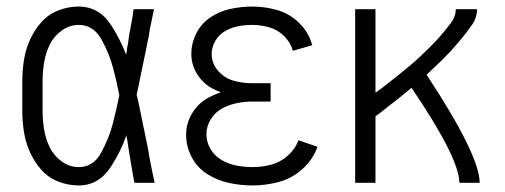

<svg xmlns="http://www.w3.org/2000/svg" viewBox="-20 -558 1540 586"><path d="M220 8Q188 8 157.5 -4Q127 -16 105.5 -40.5Q84 -65 71 -94.5Q58 -124 53 -156Q48 -188 48 -220V-310Q48 -342 53 -374Q58 -406 71 -435.5Q84 -465 105.5 -489.5Q127 -514 157.5 -526Q188 -538 220 -538Q283 -538 320 -480Q348 -436 365 -391L367 -403L368 -412L369 -417L371 -427L373 -442L375 -457L378 -471L385 -510L386 -520L388 -530H450L447 -515L445 -506L443 -496L439 -477L437 -467L434 -447L432 -438L426 -408Q417 -365 408 -321L406 -311L401 -287L397 -269Q400 -256 403 -244L404 -239L407 -224L411 -205L414 -190L415 -185L417 -175L419 -166L428 -122L434 -92L435 -83L437 -73Q444 -36 452 0H390Q382 -44 375 -88L371 -113L369 -128L368 -132L366 -142V-146Q350 -98 319 -50Q282 8 220 8ZM220 -48Q265 -48 289 -92.5Q313 -137 324 -179.5Q335 -222 344 -266V-268Q336 -310 325 -351Q314 -394 289.5 -438Q265 -482 220 -482Q192 -482 168 -464.5Q144 -447 131.5 -421Q119 -395 114.5 -366.5Q110 -338 110 -310V-220Q110 -192 114.5 -163.5Q119 -135 131.5 -109Q144 -83 168 -65.5Q192 -48 220 -48Z M751 8Q715 8 679.5 0.5Q644 -7 613 -26.5Q582 -46 565 -78.5Q548 -111 548 -147Q548 -182 566.5 -212.5Q585 -243 616 -260Q635 -270 654 -276Q640 -282 626 -289Q598 -305 581 -333Q564 -361 564 -393Q564 -427 579.5 -457Q595 -487 623 -505.5Q651 -524 684 -531Q717 -538 750 -538Q789 -538 827 -527Q865 -516 894 -487Q923 -458 933 -420L874 -403Q867 -428 847.5 -447.5Q828 -467 802 -474.5Q776 -482 750 -482Q728 -482 707 -478Q686 -474 667 -463Q648 -452 637 -433Q626 -414 626 -393Q626 -364 646 -341.5Q666 -319 693.5 -311.5Q721 -304 750 -304H806V-248H750Q726 -248 702 -243Q678 -238 657 -226.5Q636 -215 623 -193.5Q610 -172 610 -148Q610 -124 623 -102.5Q636 -81 657.5 -69Q679 -57 702.5 -52.5Q726 -48 751 -48Q780 -48 808 -55.5Q836 -63 858.5 -83Q881 -103 891 -130L949 -110Q935 -71 903.5 -42.5Q872 -14 832 -3Q792 8 751 8Z M1064 0V-530H1126V-275Q1142 -286 1157 -298Q1175 -312 1193 -326.5Q1211 -341 1228.5 -355.5Q1246 -370 1262.5 -385.5Q1279 -401 1295.5 -417.5Q1312 -434 1326.5 -451Q1341 -468 1356 -487.5Q1371 -507 1371 -530H1436Q1436 -504 1420.5 -482Q1405 -460 1388.5 -440Q1372 -420 1354.5 -401Q1337 -382 1318 -364Q1300 -347 1282 -330Q1444 -84 1444 0H1382Q1382 -75 1236 -290Q1219 -276 1202 -262Q1182 -246 1161 -230Q1144 -216 1126 -203V0Z"/></svg>

Font: Iosevka SS01 Light
Style: Regular
Weight: 300
Monospace: yes
Designer: Belleve Invis
Foundry: Belleve Invis
Version: 2.3.3; ttfautohint (v1.8.3)